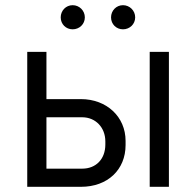

<svg xmlns="http://www.w3.org/2000/svg" viewBox="-20 -720 756 740"><path d="M454 -607C480 -607 501 -627 501 -653C501 -679 480 -700 454 -700C428 -700 408 -679 408 -653C408 -627 428 -607 454 -607ZM260 -607C286 -607 307 -627 307 -653C307 -679 286 -700 260 -700C234 -700 214 -679 214 -653C214 -627 234 -607 260 -607ZM85 0H292C395 0 464 -66 464 -161V-177C464 -270 391 -338 292 -338H159V-520H85ZM557 0H631V-520H557ZM159 -70V-268H297C348 -268 386 -229 386 -175V-163C386 -107 350 -70 297 -70Z"/></svg>

Font: Fixel Text Regular
Style: Regular
Weight: 400
Width: 4
Designer: AlfaBravo + MacPaw
Foundry: Kyrylo Tkachov, Marchela Mozhyna, Serhii Makarenko, Maria Weinstein, Zakhar Kryvoshyya
Version: Version 1.211